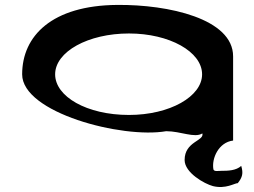

<svg xmlns="http://www.w3.org/2000/svg" viewBox="-20 -576 1032 780"><path d="M70 -274C70 -118 476 -12 655 -43C715 -43 770 -14 802 -34C811 -3 730 -2 730 74C730 126 811 171 845 180C897 193 933 168 946 168C965 144 969 128 960 98C939 117 907 118 879 118C866 118 850 122 847 112C839 68 868 2 927 -5V-347C927 -500 664 -558 456 -556C191 -554 70 -430 70 -274ZM204 -274C204 -366 338 -440 504 -440C668 -440 801 -366 801 -274C801 -184 670 -109 504 -109C332 -109 204 -184 204 -274Z"/></svg>

Font: Ampere
Style: UltExt
Weight: 400
Version: Version 1